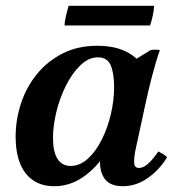

<svg xmlns="http://www.w3.org/2000/svg" viewBox="-20 -628 616 663"><path d="M404 15Q354 15 336.5 -18.5Q319 -52 329 -98L342 -159L386 -254L391 -388L500 -455Q516 -458 532 -455Q518 -415 504.5 -363Q491 -311 482 -268L447 -106Q442 -79 443.5 -63.5Q445 -48 460 -48Q474 -48 490 -61.5Q506 -75 527 -105Q535 -101 542.5 -96.5Q550 -92 557 -85Q530 -41 490 -13Q450 15 404 15ZM167 15Q104 15 69 -29Q34 -73 34 -156Q34 -215 52.5 -271Q71 -327 107 -371.5Q143 -416 195.5 -443Q248 -470 316 -470Q381 -470 424.5 -445Q468 -420 484 -377L412 -325Q412 -265 394 -204.5Q376 -144 342.5 -94.5Q309 -45 264.5 -15Q220 15 167 15ZM224 -55Q256 -55 283.5 -80Q311 -105 331.5 -146Q352 -187 363 -234.5Q374 -282 374 -327Q374 -374 362.5 -402Q351 -430 318 -430Q286 -430 257.5 -402.5Q229 -375 207.5 -332Q186 -289 174.5 -241Q163 -193 163 -152Q163 -104 178.5 -79.5Q194 -55 224 -55ZM498 -540H203Q203 -553 208 -574Q213 -595 217 -608H512Q512 -595 507.5 -574Q503 -553 498 -540Z"/></svg>

Font: Poltawski Nowy SemiBold
Style: Italic
Weight: 600
Italic angle: -12°
Version: Version 1.001;gftools[0.9.25]